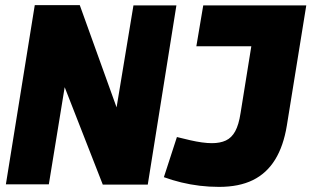

<svg xmlns="http://www.w3.org/2000/svg" viewBox="-20 -721 1218 751"><path d="M3 0 116 -701H292L436 -301L502 -700H670L558 1H382L233 -380L171 0ZM621 -28 672 -185Q700 -178 724 -172.5Q748 -167 769.5 -164Q791 -161 809 -161Q841 -161 863.5 -171.5Q886 -182 900 -207.5Q914 -233 921 -279L963 -540H748L775 -700H1178L1102 -230Q1089 -150 1056 -96.5Q1023 -43 969 -16.5Q915 10 837 10Q798 10 761 5.5Q724 1 689 -7.5Q654 -16 621 -28Z"/></svg>

Font: Georama ExtraCondensed Thin ExtraBold
Style: Italic
Weight: 800
Italic angle: -9°
Version: Version 1.001